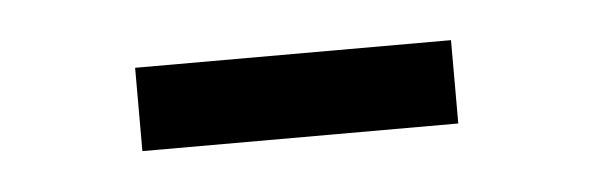

<svg xmlns="http://www.w3.org/2000/svg" viewBox="-24 -787 407 132"><g transform="rotate(-5 180.0 -721.0)"><path d="M71 -750H289V-692.5H71Z"/></g></svg>

Font: Mohave
Style: Regular
Weight: 400
Designer: Gumpita Rahayu
Foundry: Tokotype
Version: Version 2.003; ttfautohint (v1.8.3)